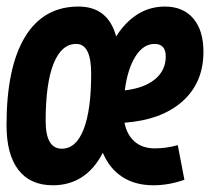

<svg xmlns="http://www.w3.org/2000/svg" viewBox="-22 -547 632 577"><path d="M443.4 -101.1Q477.5 -101.1 512.2 -110.8L532.2 -6.8Q485.4 9.8 439 9.8Q383.8 9.8 345.2 -15.6Q306.6 -41 287.1 -87.9Q236.3 9.8 136.7 9.8Q68.8 9.8 33.2 -36.6Q-2.4 -83 -2.4 -170.9Q-2.4 -344.2 53 -435.8Q108.4 -527.3 213.9 -527.3Q302.7 -527.3 327.1 -437.5Q354 -480.5 391.1 -503.9Q428.2 -527.3 473.6 -527.3Q528.3 -527.3 558.8 -491.5Q589.4 -455.6 589.4 -391.6Q589.4 -298.8 526.6 -242.7Q463.9 -186.5 352.1 -178.2Q359.4 -141.6 382.8 -121.3Q406.2 -101.1 443.4 -101.1ZM163.6 -100.1Q206.5 -100.1 229.2 -158Q252 -215.8 252 -325.7Q252 -415 207 -415Q162.6 -415 138.9 -355.5Q115.2 -295.9 115.2 -183.6Q115.2 -100.1 163.6 -100.1ZM353 -275.4Q411.6 -282.2 443.8 -308.8Q476.1 -335.4 476.1 -377.4Q476.1 -415 442.4 -415Q408.7 -415 385 -377.4Q361.3 -339.8 353 -275.4Z"/></svg>

Font: Cascadia Code PL SemiBold
Style: Italic
Weight: 600
Italic angle: -10°
Monospace: yes
Designer: Aaron Bell
Foundry: Saja Typeworks
Version: Version 2404.023; ttfautohint (v1.8.4)